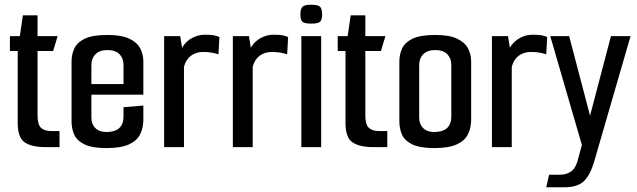

<svg xmlns="http://www.w3.org/2000/svg" viewBox="-20 -623 2697 813"><path d="M173 0Q115 0 85 -20Q55 -40 55 -102V-407H22V-470H64L77 -558H139V-470H224L205 -407H139V-134Q139 -96 153.5 -82Q168 -68 197 -68H232V0Z M431 4Q369 4 337 -12Q305 -28 294 -53.5Q283 -79 283 -109V-362Q283 -392 294.5 -417.5Q306 -443 338.5 -459Q371 -475 435 -475Q494 -475 527 -459.5Q560 -444 573.5 -418.5Q587 -393 587 -363V-222H367V-125Q367 -97 384 -80.5Q401 -64 430 -64Q503 -64 503 -130V-169L587 -176V-116Q587 -82 573.5 -54.5Q560 -27 526 -11.5Q492 4 431 4ZM367 -348V-267H503V-348Q503 -376 486 -393.5Q469 -411 435 -411Q402 -411 384.5 -393.5Q367 -376 367 -348Z M675 0V-470H743L751 -421Q767 -448 793 -462Q819 -476 847 -476Q872 -476 885.5 -473.5Q899 -471 909 -466L905 -393Q893 -397 877 -400Q861 -403 840 -403Q810 -403 788.5 -387Q767 -371 759 -340V0Z M966 0V-470H1034L1042 -421Q1058 -448 1084 -462Q1110 -476 1138 -476Q1163 -476 1176.5 -473.5Q1190 -471 1200 -466L1196 -393Q1184 -397 1168 -400Q1152 -403 1131 -403Q1101 -403 1079.5 -387Q1058 -371 1050 -340V0Z M1298 -523Q1269 -523 1260.5 -531Q1252 -539 1252 -562Q1252 -585 1260.5 -594Q1269 -603 1298 -603Q1327 -603 1335.5 -594Q1344 -585 1344 -562Q1344 -539 1335.5 -531Q1327 -523 1298 -523ZM1256 0V-470H1340V0Z M1561 0Q1503 0 1473 -20Q1443 -40 1443 -102V-407H1410V-470H1452L1465 -558H1527V-470H1612L1593 -407H1527V-134Q1527 -96 1541.5 -82Q1556 -68 1585 -68H1620V0Z M1819 4Q1757 4 1725 -12Q1693 -28 1682 -53.5Q1671 -79 1671 -109V-362Q1671 -392 1682.5 -417.5Q1694 -443 1726.5 -459Q1759 -475 1823 -475Q1882 -475 1915 -459.5Q1948 -444 1961.5 -418.5Q1975 -393 1975 -363V-116Q1975 -82 1961.5 -54.5Q1948 -27 1914 -11.5Q1880 4 1819 4ZM1818 -64Q1891 -64 1891 -130V-348Q1891 -376 1874 -393.5Q1857 -411 1823 -411Q1790 -411 1772.5 -393.5Q1755 -376 1755 -348V-125Q1755 -97 1772 -80.5Q1789 -64 1818 -64Z M2063 0V-470H2131L2139 -421Q2155 -448 2181 -462Q2207 -476 2235 -476Q2260 -476 2273.5 -473.5Q2287 -471 2297 -466L2293 -393Q2281 -397 2265 -400Q2249 -403 2228 -403Q2198 -403 2176.5 -387Q2155 -371 2147 -340V0Z M2293 170 2305 117H2349Q2381 117 2401 101Q2421 85 2431 38L2444 -9L2310 -470H2390L2478 -135L2479 -126V-135L2567 -470H2650L2496 61Q2479 119 2452 144.5Q2425 170 2370 170Z"/></svg>

Font: Smooch Sans SemiBold
Style: Bold
Weight: 600
Designer: Robert E. Leuschke
Foundry: Robert E. Leuschke
Version: Version 1.010; ttfautohint (v1.8.3)